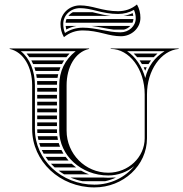

<svg xmlns="http://www.w3.org/2000/svg" viewBox="-20 -811 798 836"><path d="M265.8 -698C266.3 -692.3 267.2 -687.1 268.4 -682.4C282.4 -690 297 -695.2 312.6 -698ZM297.4 -758C289.7 -754 283.1 -748.5 277.9 -742H461.4C438.7 -744.5 417.4 -749.3 396.9 -754.5C392 -755.7 387.2 -756.9 382.5 -758ZM269.6 -728C267.5 -722.9 266.1 -717.5 265.6 -712H556.9C559.2 -717 560.6 -722.4 561 -728ZM518.3 -742H560.3C559.7 -746.3 558.8 -750.4 557.8 -753.9C544.8 -748 531.9 -744.1 518.3 -742ZM547.4 -698H379.1C412.7 -693.9 444.1 -685.6 475.4 -682H519.5C530.6 -684.7 540.2 -690.4 547.4 -698ZM258.4 -649.2C282.5 -668.8 309.5 -678.5 341.1 -678.5C373.3 -678.5 403.2 -672.3 432.5 -664.9C458.7 -658.2 482 -653.2 506.5 -653.2C553.3 -653.2 591.4 -689.1 591.4 -733.3C591.4 -754.6 586.9 -772.8 576.4 -791.5C552.3 -771.8 525.3 -762.2 493.7 -762.2C461.5 -762.2 431.6 -768.3 402.3 -775.8C376.1 -782.5 352.8 -787.5 328.3 -787.5C281.5 -787.5 243.4 -751.6 243.4 -707.3C243.4 -686.1 247.9 -667.9 258.4 -649.2ZM262.9 -667.4C257.6 -680.2 255.4 -692.5 255.4 -707.3C255.4 -744.4 287.5 -775.5 328.3 -775.5C351.1 -775.5 373.3 -770.8 399.4 -764.2C429 -756.6 460 -750.2 493.7 -750.2C519.3 -750.2 542.9 -756.5 563.3 -768C568.4 -755.7 571.1 -744.5 571.1 -731.2C571.1 -697.5 541.3 -670.2 504.5 -670.2C449.3 -670.2 398.1 -690.5 341.1 -690.5C311.8 -690.5 285.2 -682.2 262.9 -667.4ZM649.3 -562C654.5 -567.6 660 -572.9 665.9 -578H562.1C567.4 -572.9 572.4 -567.6 577.1 -562ZM637.5 -548H587.8C591.4 -542.8 594.8 -537.5 598 -532H626.5C629.9 -537.5 633.6 -542.9 637.5 -548ZM618.8 -518H605.5L612.2 -503.2ZM437.8 -22C454.5 -25.6 470.3 -31 485 -38H471.1C464.7 -37.3 458.2 -37 451.3 -37C443.8 -37 436.5 -37.3 429.2 -38H287C303.5 -31 320.9 -25.6 339.1 -22ZM218 -82H311.7C305 -87 298.5 -92.3 292.4 -98H201.8C206.9 -92.4 212.3 -87.1 218 -82ZM235 -68C242.7 -62.2 250.7 -56.9 259.1 -52H367.4C355.5 -56.4 344.1 -61.8 333.2 -68ZM147.1 -202H232.2C231.1 -207.3 230.2 -212.6 229.5 -218H144.2C145 -212.6 145.9 -207.3 147.1 -202ZM150.7 -188C152.3 -182.6 154 -177.3 156 -172H241.3C239.3 -177.2 237.4 -182.6 235.8 -188ZM161.9 -158C164.3 -152.6 167 -147.2 170 -142H256.3C253.1 -147.2 250.2 -152.5 247.5 -158ZM178.4 -128C182 -122.5 185.9 -117.2 189.9 -112H278.6C274 -117.1 269.7 -122.5 265.7 -128ZM142 -248C142 -242.6 142.2 -237.3 142.7 -232H228.3C228.1 -235.3 228 -238.6 228 -242V-248ZM142 -428V-412H228V-428ZM142 -398V-382H228V-398ZM142 -368V-352H228V-368ZM142 -338V-322H228V-338ZM142 -308V-292H228V-308ZM142 -278V-262H228V-278ZM107.9 -562H269.1C273.4 -567.5 278.1 -572.9 283.1 -578H95.6C100 -572.9 104.1 -567.6 107.9 -562ZM116.4 -548C119.3 -542.8 121.8 -537.5 124.2 -532H249.7C252.5 -537.5 255.6 -542.8 259 -548ZM129.6 -518C131.4 -512.8 133 -507.4 134.4 -502H237.3C239 -507.4 240.9 -512.8 243.1 -518ZM137.5 -488C138.5 -482.7 139.4 -477.4 140.1 -472H230.4C231.2 -477.4 232.2 -482.8 233.4 -488ZM141.4 -458C141.8 -452.7 142 -447.4 142 -442H228C228.1 -447.4 228.3 -452.7 228.7 -458ZM620 -209V-400C620 -504.8 681 -591 758 -598V-600H462V-598C543.7 -598 610 -509.3 610 -400V-209C610 -126.2 538.9 -59 451.3 -59C351.2 -59 270 -141 270 -242V-440C270 -517.1 306.3 -584.5 368 -598V-600H22V-598C83.7 -584.5 120 -517.1 120 -440V-249C120 -108.5 241 5 391 5C517 5 620 -90.6 620 -209ZM564.5 -87.8C525 -38.8 461.9 -7 391 -7C247 -7 132 -115.8 132 -249V-440C132 -500.8 110.1 -557 70.6 -588H309.4C262.4 -551.2 238 -499.9 238 -440V-242C238 -134.4 333.6 -47 451.3 -47C494.5 -47 534.3 -62.5 564.5 -87.8ZM696.5 -588C652.6 -560.4 624.6 -521.7 612.5 -471.3C598.5 -522 569.5 -564.4 533.5 -588Z"/></svg>

Font: SortefaxS02
Style: Medium
Weight: 500
Designer: gluk
Foundry: gluk
Version: Version 0.261